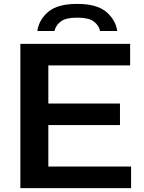

<svg xmlns="http://www.w3.org/2000/svg" viewBox="-20 -965 740 985"><path d="M84.5 0V-740H647.5V-629.5H228V-434H595.5V-323.5H228V-110.5H652.5V0ZM171.5 -806Q180 -864.5 228 -904.8Q276 -945 376 -945Q476 -945 524.5 -904.5Q573 -864 581.5 -806H493.5Q486.5 -836.5 460 -855.5Q433.5 -874.5 376 -874.5Q319 -874.5 292.8 -855.5Q266.5 -836.5 259.5 -806Z"/></svg>

Font: Encode Sans Exp SmBold
Style: Regular
Weight: 600
Width: 7
Designer: Multiple Designers
Foundry: Impallari Type
Version: Version 3.002; ttfautohint (v1.8.3) -l 8 -r 50 -G 200 -x 14 